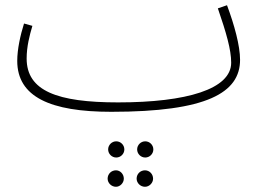

<svg xmlns="http://www.w3.org/2000/svg" viewBox="-20 -407 1019 735"><path d="M406 21C772 21 899 -52 899 -178C899 -232 877 -312 849 -387L814 -375C846 -282 865 -217 865 -167C865 -66 695 -15 432 -15C199 -15 82 -59 82 -183C82 -228 93 -271 104 -308L72 -317C58 -273 46 -218 46 -174C46 -36 173 21 406 21ZM536 196C553 196 567 182 567 165C567 148 553 134 536 134C519 134 505 148 505 165C505 182 519 196 536 196ZM425 196C442 196 456 182 456 165C456 148 442 134 425 134C408 134 394 148 394 165C394 182 408 196 425 196ZM535 308C552 308 566 293 566 277C566 259 552 245 535 245C517 245 503 259 503 277C503 293 517 308 535 308ZM424 308C440 308 454 293 454 277C454 259 440 245 424 245C406 245 392 259 392 277C392 293 406 308 424 308Z"/></svg>

Font: Noto Sans Arabic ExtLt
Style: Regular
Weight: 200
Designer: Monotype Design Team, Nadine Chahine, Nizar Qandah and Khaled Hosny
Foundry: Monotype Imaging Inc.
Version: Version 2.012